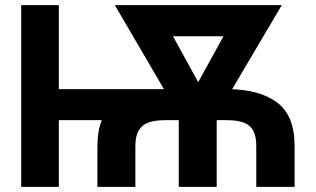

<svg xmlns="http://www.w3.org/2000/svg" viewBox="-20 -727 1229 747"><path d="M62.4 -707H208.9V-380.3H676.7V-259.5H208.9V0H62.4ZM623.7 -380.3H861.7Q987.4 -380.3 1056.8 -329.3Q1126.2 -278.3 1126.2 -158.8V0H977.1V-158.8Q977.1 -196.3 965.5 -218.2Q953.9 -240.1 929 -249.8Q904 -259.5 861.7 -259.5H623.7Q585 -259.5 559.9 -251.2Q534.7 -242.9 520.7 -221Q506.7 -199.1 506.7 -158.8V0H359V-158.8Q359 -272.6 423.8 -326.4Q488.6 -380.3 623.7 -380.3ZM675.5 -281.6 426.8 -707H1076.3L823.1 -278.3V0H675.5ZM751.1 -407.3 849.4 -585.8H653.2Z"/></svg>

Font: WEMIX Pretendard Variable
Style: Regular
Weight: 400
Designer: Base glyphs from Inter by Rasmus Andersson; Hangeul glyphs from Noto Sans CJK(Source Han Sans) by Jang Soo-young and Kan
Foundry: Kil Hyung-jin
Version: Version 1.000;Glyphs 3.2 (3208)